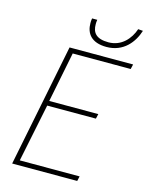

<svg xmlns="http://www.w3.org/2000/svg" viewBox="-125 -921 768 998"><g transform="rotate(15 259.0 -422.0)"><path d="M40 0H390L396 -26H74L138 -338H400L406 -364H142L196 -634H508L514 -660H172ZM356 -712C448 -712 498 -778 518 -842L492 -844C474 -790 430 -738 360 -738C292 -738 272 -768 272 -812C272 -820 272 -824 274 -836H246C244 -824 244 -818 244 -810C244 -756 274 -712 356 -712Z"/></g></svg>

Font: Source Sans Pro ExtraLight
Style: Italic
Weight: 200
Italic angle: -11°
Designer: Paul D. Hunt
Foundry: Adobe Systems Incorporated
Version: Version 3.006;hotconv 1.0.111;makeotfexe 2.5.65597